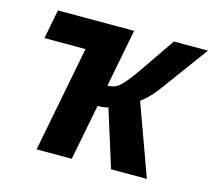

<svg xmlns="http://www.w3.org/2000/svg" viewBox="-82 -627 811 726"><g transform="rotate(15 323.5 -264.0)"><path d="M198.2 -414.1H37.6L59.6 -528.3H357.9L314 -301.8Q338.4 -302.7 352.1 -312Q365.7 -321.3 383.3 -342.5Q400.9 -363.8 427.7 -402.8L513.7 -528.3H647L510.3 -342.3Q480 -301.3 448.2 -278.8L549.3 0H409.2L338.9 -223.6Q322.8 -218.3 297.9 -218.3L255.4 0H117.7Z"/></g></svg>

Font: Cousine
Style: Bold Italic
Weight: 700
Italic angle: -12°
Monospace: yes
Designer: Steve Matteson
Foundry: Ascender Corporation
Version: Version 1.20